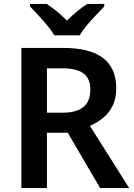

<svg xmlns="http://www.w3.org/2000/svg" viewBox="-20 -958 683 978"><path d="M300 -714Q438 -714 505 -662.5Q572 -611 572 -508Q572 -456 553.5 -419Q535 -382 504.5 -357Q474 -332 438 -317L638 0H490L325 -282H219V0H89V-714ZM296 -610H219V-384H299Q369 -384 404.5 -412.5Q440 -441 440 -502Q440 -558 405.5 -584Q371 -610 296 -610ZM257 -778Q243 -801 221 -828Q199 -855 175 -880.5Q151 -906 133 -925V-938H218Q244 -921 269.5 -900Q295 -879 321 -853Q347 -879 373 -900.5Q399 -922 425 -938H511V-925Q493 -906 468.5 -880.5Q444 -855 421.5 -828Q399 -801 386 -778Z"/></svg>

Font: Noto Sans Lao Looped SemiBold
Style: Regular
Weight: 600
Designer: Mark Frömberg, Ben Mitchell
Foundry: The Fontpad Ltd
Version: Version 1.002; ttfautohint (v1.8.4.7-5d5b)